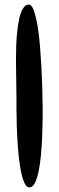

<svg xmlns="http://www.w3.org/2000/svg" viewBox="-20 -766 256 837"><path d="M166 -265.6Q166 -254.9 165.5 -227.5Q165 -200.2 163.6 -165Q162.1 -129.9 158.7 -91.8Q155.3 -53.7 148.9 -22Q142.6 9.8 132.8 30.3Q123 50.8 108.4 50.8Q93.8 50.8 84 25.9Q74.2 1 67.9 -38.1Q61.5 -77.1 58.1 -123.5Q54.7 -169.9 53.2 -213.4Q51.8 -256.8 51.8 -290.5Q51.8 -324.2 51.8 -337.9Q51.8 -375 50.8 -411.6Q49.8 -448.2 49.8 -485.4Q49.8 -494.1 49.8 -517.1Q49.8 -540 50.8 -569.3Q51.8 -598.6 55.2 -629.9Q58.6 -661.1 64.5 -687Q70.3 -712.9 80.6 -729.5Q90.8 -746.1 105.5 -746.1Q118.2 -746.1 127.4 -720.2Q136.7 -694.3 143.6 -654.3Q150.4 -614.3 154.3 -565.9Q158.2 -517.6 160.6 -472.7Q163.1 -427.7 164.1 -391.6Q165 -355.5 165 -340.8Q166 -322.3 166 -303.7Q166 -285.2 166 -265.6Z"/></svg>

Font: Chewy
Style: Regular
Weight: 400
Version: Version 1.001